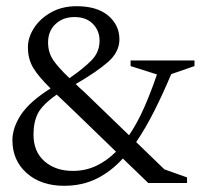

<svg xmlns="http://www.w3.org/2000/svg" viewBox="-20 -589 647 619"><path d="M187 10Q112 10 66 -31Q20 -72 20 -137Q20 -177 47.5 -219Q75 -261 143 -304Q104 -342 87 -370.5Q70 -399 70 -437Q70 -468 89.5 -498.5Q109 -529 144.5 -549Q180 -569 227 -569Q293 -569 329 -538.5Q365 -508 365 -462Q365 -421 327.5 -388.5Q290 -356 224 -318Q230 -312 236.5 -306Q243 -300 250 -294L396 -153Q422 -191 444 -240.5Q466 -290 486 -349L401 -376V-394H607V-376L532 -350Q505 -286 477 -230.5Q449 -175 419 -131L510 -43L583 -17V1H458L376 -78Q338 -36 291.5 -13Q245 10 187 10ZM135 -452Q135 -420 151.5 -395.5Q168 -371 204 -337Q249 -368 275 -394.5Q301 -421 301 -458Q301 -490 279.5 -512Q258 -534 220 -534Q183 -534 159 -511.5Q135 -489 135 -452ZM88 -155Q88 -100 123.5 -69Q159 -38 215 -38Q255 -38 289.5 -54Q324 -70 354 -100L228 -222Q209 -240 193 -255.5Q177 -271 163 -284Q117 -252 102.5 -224Q88 -196 88 -155Z"/></svg>

Font: Spectral SC Light
Style: Regular
Weight: 300
Designer: Jean-Baptiste Levee
Foundry: Production Type
Version: Version 2.001